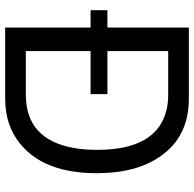

<svg xmlns="http://www.w3.org/2000/svg" viewBox="-24 -746 769 762"><g transform="rotate(90 361.0 -364.5)"><path d="M88.9 -338.9H20V-405.8H88.9V-729H371.1Q534.2 -729 611.8 -597.2L612.8 -596.2Q661.1 -514.2 666 -396L667 -365.2Q667 -154.8 550.8 -60.1Q478 0 371.1 0H88.9ZM182.1 -338.9V-82H355Q533.2 -82 566.9 -272.9Q574.2 -314 574.2 -365.2Q574.2 -604 413.1 -641.1Q387.2 -647 355 -647H182.1V-405.8H353V-338.9Z"/></g></svg>

Font: SolaimanLipiNormal
Style: Normal
Weight: 400
Designer: Solaiman Karim
Version: Version 1.6.1 ; ttfautohint (v1.5.65-e2d9)